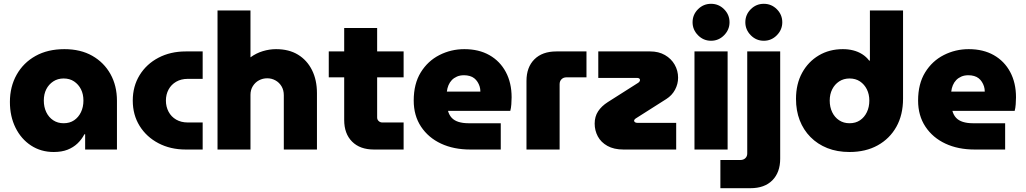

<svg xmlns="http://www.w3.org/2000/svg" viewBox="-20 -785 5385 1008"><path d="M262 13Q195 13 143 -21Q91 -55 61.5 -114.5Q32 -174 32 -250Q32 -330 67.5 -393Q103 -456 167 -491.5Q231 -527 318 -527Q403 -527 464.5 -492Q526 -457 560 -396Q594 -335 594 -256V0H427V-80H423Q409 -53 387 -32Q365 -11 334.5 1Q304 13 262 13ZM314 -138Q346 -138 369 -153.5Q392 -169 405 -196Q418 -223 418 -257Q418 -291 405 -316.5Q392 -342 369 -357.5Q346 -373 314 -373Q283 -373 259.5 -357.5Q236 -342 223 -316.5Q210 -291 210 -257Q210 -223 223 -196Q236 -169 259.5 -153.5Q283 -138 314 -138Z M955 0Q875 0 812 -33Q749 -66 713 -124Q677 -182 677 -257Q677 -332 713 -390.5Q749 -449 812 -482Q875 -515 955 -515H1044V-371H966Q931 -371 905 -356Q879 -341 865 -315Q851 -289 851 -257Q851 -225 865 -198.5Q879 -172 905 -157Q931 -142 966 -142H1044V0Z M1122 0V-730H1295V-484Q1325 -506 1360 -516.5Q1395 -527 1429 -527Q1497 -527 1544.5 -498Q1592 -469 1618 -417Q1644 -365 1644 -296V0H1470V-285Q1470 -312 1458 -332Q1446 -352 1426 -363Q1406 -374 1383 -374Q1360 -374 1340 -363.5Q1320 -353 1307.5 -333Q1295 -313 1295 -287V0Z M1943 0Q1870 0 1828.5 -41.5Q1787 -83 1787 -155V-638H1960V-168Q1960 -157 1968 -149.5Q1976 -142 1987 -142H2099V0ZM1706 -379V-515H2099V-379Z M2449 0Q2362 0 2295.5 -31Q2229 -62 2190.5 -120Q2152 -178 2152 -257Q2152 -345 2189 -405Q2226 -465 2287 -496Q2348 -527 2418 -527Q2494 -527 2549.5 -495.5Q2605 -464 2635.5 -407Q2666 -350 2666 -274Q2666 -258 2664.5 -237.5Q2663 -217 2659 -203H2332Q2338 -181 2351.5 -166.5Q2365 -152 2387.5 -145Q2410 -138 2439 -138H2609V0ZM2326 -304H2502Q2502 -319 2498 -331.5Q2494 -344 2487 -355Q2480 -366 2470 -374Q2460 -382 2446 -386Q2432 -390 2416 -390Q2395 -390 2379 -383Q2363 -376 2352 -364.5Q2341 -353 2334.5 -337.5Q2328 -322 2326 -304Z M2744 0V-360Q2744 -432 2785.5 -473.5Q2827 -515 2901 -515H3059V-379H2954Q2938 -379 2928 -369Q2918 -359 2918 -343V0Z M3253 0Q3203 0 3169 -19Q3135 -38 3118.5 -69Q3102 -100 3102 -136Q3102 -173 3120 -200.5Q3138 -228 3171 -249L3330 -350Q3336 -354 3338 -358Q3340 -362 3340 -365Q3340 -370 3336 -373Q3332 -376 3324 -376H3121V-515H3394Q3438 -515 3471 -496Q3504 -477 3522 -445.5Q3540 -414 3540 -377Q3540 -344 3524 -314Q3508 -284 3478 -265L3319 -164Q3314 -161 3311.5 -157.5Q3309 -154 3309 -151Q3309 -147 3313.5 -143.5Q3318 -140 3326 -140H3530V0Z M3626 0V-515H3800V0ZM3713 -571Q3673 -571 3644.5 -600Q3616 -629 3616 -668Q3616 -708 3644.5 -736.5Q3673 -765 3713 -765Q3753 -765 3781.5 -736.5Q3810 -708 3810 -668Q3810 -629 3781.5 -600Q3753 -571 3713 -571Z M3762 203V55H3867Q3883 55 3893 45.5Q3903 36 3903 21V-515H4076V48Q4076 120 4035 161.5Q3994 203 3920 203ZM3990 -571Q3950 -571 3921.5 -600Q3893 -629 3893 -668Q3893 -708 3921.5 -736.5Q3950 -765 3990 -765Q4030 -765 4058.5 -736.5Q4087 -708 4087 -668Q4087 -629 4058.5 -600Q4030 -571 3990 -571Z M4440 13Q4375 13 4323.5 -7.5Q4272 -28 4235 -65.5Q4198 -103 4178.5 -153.5Q4159 -204 4159 -266Q4159 -344 4191 -402.5Q4223 -461 4278.5 -494Q4334 -527 4405 -527Q4434 -527 4459.5 -520.5Q4485 -514 4506.5 -500.5Q4528 -487 4543 -467H4547V-730H4721V-267Q4721 -182 4686 -119.5Q4651 -57 4588 -22Q4525 13 4440 13ZM4440 -138Q4472 -138 4495 -153.5Q4518 -169 4531 -196Q4544 -223 4544 -257Q4544 -290 4531 -316Q4518 -342 4495 -357.5Q4472 -373 4440 -373Q4409 -373 4385.5 -357.5Q4362 -342 4349 -316Q4336 -290 4336 -257Q4336 -223 4349 -196Q4362 -169 4385.5 -153.5Q4409 -138 4440 -138Z M5097 0Q5010 0 4943.5 -31Q4877 -62 4838.5 -120Q4800 -178 4800 -257Q4800 -345 4837 -405Q4874 -465 4935 -496Q4996 -527 5066 -527Q5142 -527 5197.5 -495.5Q5253 -464 5283.5 -407Q5314 -350 5314 -274Q5314 -258 5312.5 -237.5Q5311 -217 5307 -203H4980Q4986 -181 4999.5 -166.5Q5013 -152 5035.5 -145Q5058 -138 5087 -138H5257V0ZM4974 -304H5150Q5150 -319 5146 -331.5Q5142 -344 5135 -355Q5128 -366 5118 -374Q5108 -382 5094 -386Q5080 -390 5064 -390Q5043 -390 5027 -383Q5011 -376 5000 -364.5Q4989 -353 4982.5 -337.5Q4976 -322 4974 -304Z"/></svg>

Font: MuseoModerno Thin ExtraBold
Style: Regular
Weight: 800
Version: Version 1.002